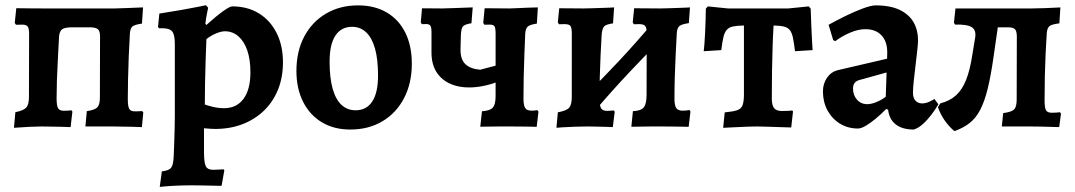

<svg xmlns="http://www.w3.org/2000/svg" viewBox="-20 -494 4198 750"><path d="M34.5 5.2 40 -55.7Q72.3 -62.2 82.7 -74Q93.1 -85.7 93.1 -115.2L93.7 -360.7Q93.7 -383.7 87.9 -390.8Q82.1 -397.8 66.6 -397.8Q62.6 -397.8 55.4 -397.5Q48.3 -397.3 42.4 -397.3L37.6 -404.4L43.6 -462Q68.6 -461.6 97.5 -461.3Q126.4 -461 151.3 -461H427.9Q440.5 -461 468.7 -462.3Q496.9 -463.6 538.8 -465.1L534.5 -401.8Q506.2 -397.8 497.6 -390.8Q488.9 -383.7 487.4 -363.7Q484.7 -318.1 482.9 -272.7Q481.2 -227.2 480.2 -185.5Q479.2 -143.9 479.2 -107.9Q479.2 -78.6 484.8 -68.8Q490.4 -59 506.6 -59Q513.8 -59 522 -59.3Q530.2 -59.6 535.3 -60.1L539.7 -54.9L534.3 2.5Q516.2 1.5 493.7 1.2Q471.3 1 451.7 0.5Q432.1 0 420.4 0H313.6L319.1 -59.8Q349.7 -64.2 360 -74.5Q370.2 -84.8 370.2 -112.7L370.8 -350.9Q370.8 -373.9 361.5 -380.6Q352.2 -387.3 330.6 -387.3H261.7Q234.7 -387.3 223.7 -380.3Q212.7 -373.3 210.7 -352.4Q208.2 -303 205.9 -260.3Q203.6 -217.7 202.3 -180.5Q201.1 -143.4 201.1 -110.2Q201.1 -80.8 206.9 -71.1Q212.8 -61.3 229.1 -61.3Q237.7 -61.3 245.8 -61.8Q253.9 -62.3 258.5 -63.3L262.8 -58L255.8 2.5Q238.2 1.5 216.2 1.2Q194.2 1 174.6 0.5Q155 0 142.9 0Q126.4 0 96.6 1.3Q66.7 2.6 34.5 5.2Z M604 236.1 612.2 175.4Q640.6 172.4 649.2 160.2Q657.8 148.1 658.7 112.5Q659.6 93.3 660.5 65.7Q661.5 38.1 662.2 9.3Q662.9 -19.5 662.9 -41.4V-324Q662.9 -358.5 652.6 -371.1Q642.3 -383.7 614.4 -383.7H601.1L597.2 -389L602.5 -441Q647.8 -447.9 689.5 -455.3Q731.2 -462.7 757.8 -468.1Q784.4 -473.6 784.4 -473.6L793.1 -463.8Q793.1 -463.8 788.9 -443.6Q784.7 -423.5 782.2 -401.2L786.2 -396.5Q825.7 -432 851.7 -450.5Q877.7 -469.1 886.9 -469.1Q946.7 -469.1 991 -441.9Q1035.4 -414.8 1060.3 -365.5Q1085.3 -316.2 1085.3 -250.5Q1085.3 -191.5 1065.8 -143.5Q1046.3 -95.6 1010.7 -61.4Q975 -27.2 926.7 -8.7Q878.3 9.7 820.5 9.7Q813 9.7 802.8 9Q792.6 8.2 784.7 7.6Q776.8 7.1 776.8 7.1Q776.8 29.4 776.9 52.9Q776.9 76.4 776.9 99.7Q776.9 139 783.3 154.1Q789.6 169.3 813.6 169.3Q824.3 169.3 836.9 168.3Q849.5 167.4 853.9 167.4L856.3 171.3L845.6 231.8Q839 231.8 824.8 231.6Q810.5 231.4 792.9 230.9Q775.3 230.5 757.2 230.2Q739.2 230 724.9 230Q697.4 230 669.2 231.3Q641.1 232.5 622.6 234.3Q604 236.1 604 236.1ZM855.7 -71.4Q904.2 -71.4 931.2 -107.9Q958.2 -144.4 958.2 -211.6Q958.2 -261.3 945.9 -297.1Q933.6 -332.8 911 -352.3Q888.5 -371.8 858.7 -371.8Q844.1 -371.8 824.1 -363.5Q804.2 -355.2 786.3 -341.3Q784.7 -302.1 783.2 -256.9Q781.6 -211.8 780.9 -167.4Q780.1 -123 780.1 -85.9Q791.1 -81.5 812.2 -76.5Q833.4 -71.4 855.7 -71.4Z M1348.2 12Q1284.8 12 1237.5 -16.2Q1190.1 -44.5 1164 -96.3Q1137.9 -148.2 1137.9 -216.8Q1137.9 -293.3 1168.2 -350.8Q1198.5 -408.3 1253 -440.6Q1307.6 -473 1378.9 -473Q1443.6 -473 1490.8 -445.2Q1537.9 -417.5 1563.3 -366.3Q1588.7 -315.2 1588.7 -244.7Q1588.7 -169.2 1558.5 -111Q1528.2 -52.7 1474.1 -20.4Q1420 12 1348.2 12ZM1368.9 -63.2Q1411.4 -63.2 1434 -97.4Q1456.7 -131.6 1456.7 -199.2Q1456.7 -262.4 1444.8 -304.6Q1432.8 -346.7 1410.1 -368Q1387.3 -389.3 1355.3 -389.3Q1312.8 -389.3 1290.2 -355Q1267.5 -320.7 1267.5 -253.4Q1267.5 -189.8 1279.4 -147.5Q1291.4 -105.1 1314.1 -84.1Q1336.9 -63.2 1368.9 -63.2Z M2076.4 1.5Q2069.9 1.1 2053.9 0.8Q2038 0.5 2015.8 0.3Q1993.6 0 1965.6 0Q1954 0 1932.6 0Q1911.2 0 1889.9 0.5Q1868.6 1 1856.1 1L1862.6 -59.4Q1894.2 -61.3 1905 -73.7Q1915.9 -86.1 1915.9 -117.9L1916 -360.8Q1916 -383.8 1911.9 -390.9Q1907.7 -397.9 1893.4 -397.9Q1887.8 -397.9 1881 -397.6Q1874.2 -397.4 1872.4 -397.4L1867.7 -404.5L1873.1 -461.6Q1883.2 -461.6 1900.9 -461.6Q1918.6 -461.6 1937.6 -461.3Q1956.6 -461 1969.6 -461Q1981.1 -461 1999.2 -462.1Q2017.3 -463.1 2038.8 -463.9Q2060.3 -464.7 2081 -465.1L2077.1 -401.9Q2050.9 -397.9 2042 -390.6Q2033.1 -383.4 2031.7 -362.9Q2030.2 -326.3 2028.4 -282Q2026.6 -237.7 2025.7 -192.6Q2024.8 -147.6 2024.8 -107.7Q2024.8 -76.2 2036 -67.2Q2047.2 -58.2 2079.1 -63.8L2083.4 -57.6ZM1961.9 -190.1Q1901.3 -161.8 1847.5 -154.8Q1793.7 -147.9 1752.9 -161.3Q1712 -174.7 1688.8 -206.9Q1665.5 -239.2 1665.5 -288.8V-369.5Q1665.5 -386.5 1661.3 -393.3Q1657 -400.1 1645.2 -400.1Q1643.1 -400.1 1638 -399.8Q1632.9 -399.6 1627.7 -399.6L1623.6 -406.7L1628.5 -461.6L1707.5 -461Q1720.6 -461 1749.6 -462.3Q1778.7 -463.6 1826.5 -465.1L1821.6 -403.2Q1795.5 -399.2 1788.4 -390.8Q1781.3 -382.4 1780.3 -356.5L1778.9 -303.5Q1777.9 -262.7 1797.5 -243.8Q1817.1 -224.8 1855.9 -221.6L1960.6 -249.5Z M2306.5 -64.4 2259.5 -114.4Q2329.3 -182.5 2397 -254.9Q2464.8 -327.3 2528.6 -403.3L2576 -353.3Q2505.8 -283.3 2438 -211.2Q2370.2 -139.1 2306.5 -64.4ZM2153.6 5.2 2159.1 -55.3Q2192.7 -61.3 2203.1 -73.1Q2213.5 -84.8 2213.5 -115.3L2213.6 -362.6Q2213.6 -385.6 2208.3 -392.7Q2203 -399.7 2186 -399.7Q2179.5 -399.7 2171.6 -399.5Q2163.7 -399.2 2163.7 -399.2L2159 -406.3L2164.5 -461.6Q2164.5 -461.6 2181.3 -461.6Q2198.2 -461.6 2220.5 -461.3Q2242.8 -461 2258.7 -461Q2272.9 -461 2293.2 -461.8Q2313.4 -462.6 2333.1 -463.1Q2352.8 -463.6 2365.8 -464.3Q2378.9 -465.1 2378.9 -465.1L2374.6 -402.8Q2347.2 -398.8 2339.6 -390.6Q2332.1 -382.4 2330.1 -356.1Q2328.1 -320.2 2326 -278.1Q2324 -235.9 2322.9 -192.6Q2321.9 -149.3 2321.9 -109.7Q2321.9 -80.4 2328.2 -70.6Q2334.6 -60.8 2351.9 -60.8Q2361.5 -60.8 2369.2 -61.8Q2377 -62.8 2377 -62.8L2381.3 -57.6L2373.8 2.5Q2373.8 2.5 2363 2Q2352.1 1.5 2336.1 1.2Q2320.2 1 2304.1 0.5Q2288 0 2277.1 0Q2254.1 0 2225.3 1Q2196.4 2.1 2175.3 3.4Q2154.2 4.6 2153.6 5.2ZM2670.1 1.5Q2670.1 1.5 2652 1Q2633.9 0.5 2607.3 0.3Q2580.7 0 2554.9 0Q2543.1 0 2524.9 0Q2506.7 0 2488.5 0.5Q2470.3 1 2458.2 1Q2446.2 1 2446.2 1L2452.3 -59.8Q2482.7 -60.8 2494.2 -74.2Q2505.7 -87.5 2505.7 -122.8L2506.3 -362.6Q2506.3 -384.7 2500.4 -392.2Q2494.6 -399.7 2478.1 -399.7Q2471.6 -399.7 2463.7 -399.5Q2455.9 -399.2 2455.9 -399.2L2451.6 -406.3L2457.1 -461.6Q2457.1 -461.6 2475.4 -461.6Q2493.7 -461.6 2518 -461.3Q2542.2 -461 2558.8 -461Q2572.4 -461 2591.8 -461.8Q2611.2 -462.6 2630.5 -463.1Q2649.9 -463.6 2662.5 -464.3Q2675.2 -465.1 2675.2 -465.1L2670.8 -403.7Q2643.3 -399.7 2634.2 -392.5Q2625.2 -385.2 2623.7 -364.7Q2621.7 -327.6 2619.5 -283.5Q2617.2 -239.4 2615.9 -194.9Q2614.6 -150.4 2614.6 -109.7Q2614.6 -82.6 2621.4 -72.2Q2628.2 -61.7 2646.3 -61.7Q2656.4 -61.7 2664.9 -63Q2673.3 -64.3 2673.3 -64.3L2677.1 -58Z M2804.9 5.4 2810.9 -55Q2843.7 -58 2859.7 -63.5Q2875.7 -69 2880.8 -83.5Q2886 -98 2886 -125.2V-394.4Q2859.2 -393.9 2843.5 -390.7Q2827.7 -387.5 2818.9 -377.4Q2810 -367.3 2805.7 -348.3Q2801.3 -329.4 2797.6 -298.3L2728.9 -293.9Q2730 -303.2 2731.6 -321.7Q2733.1 -340.1 2734.2 -364Q2735.2 -388 2736.2 -413.1Q2737.2 -438.2 2737.2 -460.2L2745 -469L2823.8 -461H3059.3L3139 -469L3146.8 -460.2Q3147.8 -427.7 3149.2 -393.2Q3150.5 -358.7 3152.1 -332.6Q3153.7 -306.5 3154.2 -298.3L3085.5 -293.9Q3081.4 -327.4 3077.3 -347Q3073.1 -366.6 3065.3 -376.5Q3057.5 -386.4 3042.5 -390.1Q3027.5 -393.9 3001.8 -394.4Q2999.7 -362.4 2998.1 -315.8Q2996.5 -269.2 2995.7 -215.8Q2994.9 -162.4 2994.9 -109.3Q2994.9 -82.4 3004 -71.4Q3013.1 -60.4 3034.6 -60.4Q3048.1 -60.4 3059.8 -61.1Q3071.5 -61.8 3074.8 -62.4L3077.7 -58.5L3070.7 3.9Q3063.6 3.9 3046.7 3.2Q3029.8 2.5 3009.3 2Q2988.7 1.5 2969.1 0.7Q2949.4 0 2936.7 0Q2922.6 0 2903.2 0.7Q2883.9 1.5 2863.9 2.4Q2843.9 3.4 2827.7 4.1Q2811.5 4.8 2804.9 5.4Z M3549 12Q3505 12 3479.3 -7.8Q3453.6 -27.6 3449.2 -65.4L3441.6 -68.2Q3421.6 -47.8 3400.8 -30.5Q3380 -13.3 3361.9 -2.6Q3343.8 8 3331.1 8Q3292.3 8 3261.3 -10.9Q3230.3 -29.9 3212.4 -62.8Q3194.6 -95.8 3194.6 -136.7Q3194.6 -167.6 3210.6 -190.5Q3226.7 -213.4 3252.5 -219.9L3445.2 -264.7L3445.8 -289.3Q3445.8 -332.1 3423.2 -356Q3400.7 -380 3360.5 -380Q3332.5 -380 3300.4 -366.3Q3268.2 -352.6 3242.7 -333.1L3234.6 -337.5L3216.7 -397.2Q3246.3 -413.5 3282.4 -431.4Q3318.5 -449.2 3350.8 -461.1Q3383.2 -473 3400 -473Q3458.5 -473 3495.1 -455Q3531.7 -437.1 3548.9 -406.5Q3566.1 -376 3566.1 -336.8Q3566.1 -324.3 3563.1 -297.1Q3560.2 -269.9 3556.2 -237.7Q3552.2 -205.6 3549.2 -176.7Q3546.3 -147.7 3546.3 -130.7Q3546.3 -111.9 3555.9 -101Q3565.6 -90.1 3581.9 -90.1Q3595.3 -90.1 3608.9 -96.1Q3622.5 -102.2 3630.1 -107.5L3645.5 -86.5Q3635.2 -68.5 3619.3 -47.3Q3603.3 -26.1 3585.2 -9.6Q3567.1 6.9 3549 12ZM3368 -87.1Q3383.4 -87.1 3403.7 -95.4Q3424 -103.7 3440 -116.1L3443.2 -210.9L3336.1 -181.2Q3312.1 -174.4 3312.1 -148.2Q3312.1 -122.5 3327.5 -104.8Q3342.9 -87.1 3368 -87.1Z M3708 18.2Q3663.1 -20.4 3643.7 -75.5L3653.1 -90.1Q3690.1 -99.8 3714 -121.2Q3738 -142.5 3753.7 -181.6Q3769.4 -220.6 3778.6 -282.6L3789.2 -346.9Q3794 -375.9 3776.2 -387.6Q3758.3 -399.3 3710.6 -397.9L3706.3 -405.5L3712.3 -461H4010Q4032.9 -461 4061.2 -462.2Q4089.6 -463.5 4122.1 -465L4118.2 -402.8Q4089.9 -399.4 4080.4 -392.6Q4071 -385.8 4069 -365.8Q4066.5 -329.3 4064.5 -286.6Q4062.5 -243.9 4061.4 -197.8Q4060.4 -151.6 4060.4 -102.5Q4060.4 -72.6 4066 -63.1Q4071.6 -53.6 4088.9 -53.6Q4096.1 -53.6 4104.9 -54.1Q4113.6 -54.6 4120.2 -55.6L4124.5 -50.4L4117.5 2.5Q4073.4 1 4045.7 0.5Q4018 0 4001.6 0H3893.3L3898.7 -52.2Q3931.5 -56.5 3941.5 -66.6Q3951.4 -76.7 3951.4 -105.1L3952 -350.9Q3952 -372.2 3944.8 -379.8Q3937.7 -387.3 3918 -387.3H3830.5L3882.2 -418.5L3860.4 -267.5Q3850.2 -196.2 3838 -146.7Q3825.7 -97.2 3808.9 -64.9Q3792 -32.5 3767.3 -13.2Q3742.7 6.1 3708 18.2Z"/></svg>

Font: Alegreya
Style: Regular
Weight: 400
Designer: Juan Pablo del Peral
Foundry: Huerta Tipografica
Version: Version 2.009